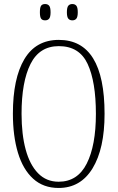

<svg xmlns="http://www.w3.org/2000/svg" viewBox="-20 -923 584 953"><path d="M271 10Q195 10 144.5 -36Q94 -82 69 -165Q44 -248 44 -359Q44 -534 101 -629.5Q158 -725 272 -725Q499 -725 499 -358Q499 -185 439.5 -87.5Q380 10 271 10ZM271 -21Q365 -21 410.5 -111Q456 -201 456 -358Q456 -517 415 -605.5Q374 -694 272 -694Q176 -694 131.5 -605.5Q87 -517 87 -358Q87 -256 107.5 -180.5Q128 -105 169 -63Q210 -21 271 -21ZM339 -822Q326 -822 319 -830.5Q312 -839 312 -862Q312 -886 319 -894.5Q326 -903 339 -903Q352 -903 359 -894.5Q366 -886 366 -862Q366 -839 359 -830.5Q352 -822 339 -822ZM204 -822Q190 -822 184 -830.5Q178 -839 178 -862Q178 -886 184 -894.5Q190 -903 204 -903Q217 -903 224 -894.5Q231 -886 231 -862Q231 -839 224 -830.5Q217 -822 204 -822Z"/></svg>

Font: Noto Serif Bengali ExtraCondensed ExtraLight
Style: Regular
Weight: 200
Width: 2
Designer: Juan Bruce, Universal Thirst, Indian Type Foundry and the Monotype Design Team.
Foundry: Monotype Imaging Inc.
Version: Version 2.003; ttfautohint (v1.8.4.7-5d5b)